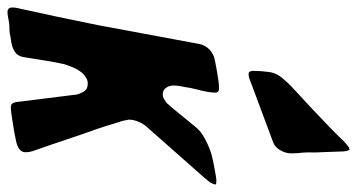

<svg xmlns="http://www.w3.org/2000/svg" viewBox="-254 -717 952 512"><g transform="rotate(90 222.0 -461.0)"><path d="M159 -649 158 -650 157 -651Q155 -655 155 -660Q155 -681 158 -702.5Q161 -724 177 -741Q186 -752 196 -761.5Q206 -771 217 -781L259 -820Q280 -840 301 -860Q322 -880 342 -901Q345 -904 352.5 -910.5Q360 -917 365 -917L366 -916Q367 -915 367 -914Q370 -907 370 -894L372 -839Q373 -827 372.5 -815.5Q372 -804 373 -793Q374 -785 374.5 -777.5Q375 -770 375 -762Q375 -747 367 -733Q359 -719 347 -714L178 -651Q172 -648 163 -648Q160 -648 159 -649ZM458 -560Q458 -556 453 -546Q450 -542 447 -538.5Q444 -535 440 -530L304 -376Q296 -367 290.5 -354Q285 -341 285 -328Q285 -327 287 -319Q287 -316 289 -310Q291 -304 293 -297Q295 -290 298 -281Q303 -264 310 -243.5Q317 -223 325 -201Q340 -156 353 -118Q366 -80 369 -72Q372 -63 372 -53Q372 -33 338 -27Q330 -25 318 -23Q306 -21 293 -19Q265 -14 252 -14Q247 -14 245.5 -15Q244 -16 242 -18Q238 -23 237 -38L218 -190Q215 -201 209 -210Q203 -219 189 -219Q181 -219 175 -215.5Q169 -212 164 -208Q159 -203 155.5 -197.5Q152 -192 149 -187Q144 -176 140 -165Q136 -154 135 -146Q130 -123 126.5 -99Q123 -75 119 -52Q117 -36 109 -28.5Q101 -21 87 -17Q79 -15 71 -14Q63 -13 55 -11Q46 -10 37 -10Q28 -10 20 -8Q15 -7 9 -6Q3 -5 -2 -5Q-14 -5 -14 -18Q-14 -25 -13 -29Q-1 -83 10.5 -137Q22 -191 33 -246L83 -515Q86 -532 98 -543.5Q110 -555 127 -558Q135 -560 144.5 -561.5Q154 -563 165 -565Q176 -567 185 -568Q194 -569 201 -569Q213 -569 213 -560Q213 -549 210.5 -536Q208 -523 204 -508Q202 -500 200.5 -492.5Q199 -485 198 -477Q196 -469 195 -461.5Q194 -454 194 -447Q194 -437 200 -428Q206 -419 217 -419Q225 -419 231 -423Q237 -427 240 -429Q242 -431 243.5 -432.5Q245 -434 246 -436Q251 -441 251 -441Q265 -458 278 -474Q291 -490 305 -507Q316 -521 338 -532.5Q360 -544 378 -549Q385 -551 394.5 -553Q404 -555 415 -557Q440 -562 449 -562Q456 -562 458 -560Z"/></g></svg>

Font: Bangerz
Style: Regular
Weight: 400
Designer: vernon adams
Foundry: Vernon Adams
Version: Version 2.10;February 7, 2025;FontCreator 13.0.0.2683 64-bit